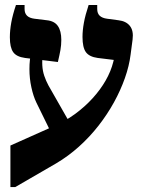

<svg xmlns="http://www.w3.org/2000/svg" viewBox="-20 -667 583 771"><path d="M21.8 84.3V-82.6L191.9 -158.5Q241 -179.7 281.3 -209.2Q321.5 -238.8 352.5 -273.1Q383.6 -307.4 404.5 -344.1Q425.4 -380.7 434.8 -418.1L436.8 -426.4L372.3 -434.3Q338.6 -438.9 324.9 -457.6Q311.3 -476.4 311.3 -518.5Q311.3 -545.1 316.9 -575.7Q322.4 -606.3 335.9 -647H370.4V-630.8Q370.4 -613.2 380.5 -603.7Q390.7 -594.3 410.1 -591.8L455.6 -585.7Q486.4 -582.2 501.7 -562.8Q517 -543.4 512.4 -508.2L504.4 -447.6Q498.8 -402.3 481.6 -353.5Q464.4 -304.6 437.6 -256Q410.7 -207.3 375.5 -162.2Q340.2 -117 297.2 -78.4Q254.3 -39.8 205.6 -11L41.1 84.3ZM193.3 -117.9 125.9 -255.5Q113.7 -280.9 106 -316.3Q98.2 -351.7 98.2 -389.6Q98.1 -427.4 105.8 -459.1L152.3 -454.6Q148.7 -427.3 149.9 -404.7Q151.1 -382 157.8 -362.4Q164.5 -342.7 174.5 -324L271 -154.7ZM212.4 -418 80.6 -434.3Q46 -438.9 32.8 -457.9Q19.6 -476.8 19.6 -517.3Q19.6 -545.1 25.3 -576.7Q31.1 -608.4 44.1 -647H78.7V-630.8Q78.7 -613.6 88.6 -603.9Q98.5 -594.3 118.4 -591.8L168.1 -585.7Q198.5 -582.6 212.3 -562.7Q226.2 -542.8 226.2 -506.8Q226.2 -486.4 222.7 -466.2Q219.1 -446.1 212.4 -418Z"/></svg>

Font: Noto Serif Hebrew
Style: Regular
Weight: 400
Designer: Monotype Design Team
Foundry: Monotype Imaging Inc.
Version: Version 2.003